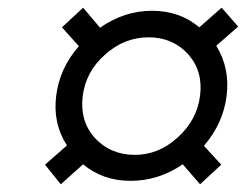

<svg xmlns="http://www.w3.org/2000/svg" viewBox="-20 -612 645 499"><path d="M138 -133 97 -184 154 -234Q117 -291 126 -363Q135 -435 185 -492L141 -541L196 -592L240 -540Q303 -584 375 -584Q447 -584 498 -541L556 -592L599 -543L542 -493Q578 -435 569 -363Q560 -291 510 -233L555 -184L500 -133L455 -185Q392 -142 319.5 -142Q247 -142 196 -185ZM225 -255Q266 -210 329 -209.5Q392 -209 442 -255Q492 -300 500 -363.5Q508 -427 469 -471Q429 -515 366 -515Q303 -515 253 -470Q203 -426 195 -362.5Q187 -299 225 -255Z"/></svg>

Font: Orkney
Style: Italic
Weight: 400
Italic angle: -7°
Designer: Samuel Oakes and Alfredo Marco Pradil
Foundry: Alfredo Marco Pradil
Version: 1.0; ttfautohint (v1.5)